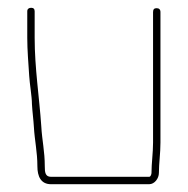

<svg xmlns="http://www.w3.org/2000/svg" viewBox="-20 -483 482 493"><path d="M111 -10H363C377 -10 388 -25 388 -39C388 -63 392 -89 392 -117V-452C392 -459 388 -462 382 -462C376 -462 373 -459 373 -452V-117C373 -90 369 -64 369 -39C369 -36 367 -29 363 -29H111C96 -29 95 -41 95 -56C95 -95 88 -122 86 -159C81 -233 69 -308 69 -386V-454C69 -460 66 -463 60 -463C54 -463 50 -460 50 -454V-386C50 -354 53 -320 55 -288C56 -269 62 -235 62 -216C63 -197 66 -175 67 -157C69 -122 76 -93 76 -56C76 -30 85 -10 111 -10Z"/></svg>

Font: Electronic
Style: ExThn
Weight: 100
Version: Version 1.011